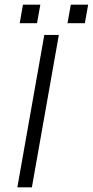

<svg xmlns="http://www.w3.org/2000/svg" viewBox="-20 -799 396 819"><path d="M282 -779H356L342 -700H268ZM78 -779H152L138 -700H64ZM169 -650H231L116 0H54Z"/></svg>

Font: Overused Grotesk Book
Style: Italic
Weight: 350
Italic angle: -10°
Version: Version 0.003